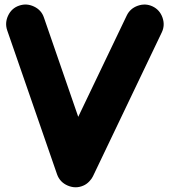

<svg xmlns="http://www.w3.org/2000/svg" viewBox="-20 -746 728 828"><path d="M62.5 -721.7Q94.7 -732.9 126.7 -717.8Q158.7 -702.6 169.4 -670.4L317.4 -242.2L526.4 -678.7Q541 -709.5 574.2 -721.2Q607.4 -732.9 638.2 -718.3Q668.9 -703.6 680.7 -670.4Q692.4 -637.2 677.7 -606.4L380.9 14.2Q376 24.9 364.5 36.9Q353 48.8 338.9 54.7Q306.2 68.8 272.2 54.4Q238.3 40 226.1 5.9L11.2 -614.7Q0 -647 15.1 -679Q30.3 -710.9 62.5 -721.7Z"/></svg>

Font: Mikhak Black
Style: Regular
Weight: 900
Designer: Amin Abedi
Version: Version 3.3